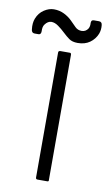

<svg xmlns="http://www.w3.org/2000/svg" viewBox="-123 -693 417 734"><g transform="rotate(10 85.5 -326.0)"><path d="M70 -7V-492Q70 -499 78 -499H115Q120 -499 120 -491V-6Q121 0 115 0H77Q70 0 70 -7ZM137 -541Q116 -541 103.5 -550Q91 -559 78.5 -571Q66 -583 52 -593Q38 -603 25 -603Q11 -603 0 -588Q-7 -579 -6 -561Q-6 -548 -16 -548H-31Q-43 -548 -44 -562Q-47 -586 -40 -604Q-31 -627 -12 -639.5Q7 -652 26 -652Q48 -652 66 -643Q84 -634 96.5 -621.5Q109 -609 119 -599Q129 -589 144 -589Q160 -589 169 -603Q174 -612 173 -625Q173 -637 183 -637H203Q215 -637 216 -624Q218 -606 212 -590Q203 -568 184 -554.5Q165 -541 137 -541Z"/></g></svg>

Font: Vivano Light
Style: Regular
Weight: 300
Designer: Joe Prince, Josias Burgherr
Version: Version 2.064;September 19, 2022;FontCreator 14.0.0.2877 64-